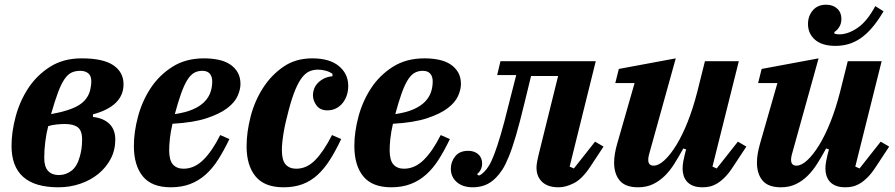

<svg xmlns="http://www.w3.org/2000/svg" viewBox="-20 -784 3803 816"><path d="M228 12Q29 12 29 -164Q29 -223 46.5 -288.5Q64 -354 100 -409Q136 -464 192.5 -500Q249 -536 327 -536Q419 -536 462 -506.5Q505 -477 505 -426Q505 -333 375 -298V-287Q420 -282 445 -257.5Q470 -233 470 -191Q470 -146 450.5 -109Q431 -72 398 -45Q365 -18 321 -3Q277 12 228 12ZM230 -40Q260 -40 284 -58.5Q308 -77 319 -118Q323 -131 326 -149.5Q329 -168 329 -191Q329 -229 310.5 -243Q292 -257 256 -257Q240 -257 220.5 -255Q201 -253 185 -248Q177 -218 172.5 -182Q168 -146 168 -113Q168 -75 184.5 -57.5Q201 -40 230 -40ZM321 -483Q300 -483 284 -475.5Q268 -468 254 -447.5Q240 -427 226.5 -391Q213 -355 197 -299Q275 -313 313.5 -336Q352 -359 363 -400Q365 -410 366.5 -419Q368 -428 368 -439Q368 -462 355 -472.5Q342 -483 321 -483Z M706 12Q625 12 587 -34.5Q549 -81 549 -164Q549 -223 566.5 -288.5Q584 -354 620 -409Q656 -464 712.5 -500Q769 -536 847 -536Q880 -536 908.5 -530Q937 -524 957.5 -510.5Q978 -497 990 -476.5Q1002 -456 1002 -427Q1002 -404 990 -376.5Q978 -349 946 -324.5Q914 -300 858 -281.5Q802 -263 713 -258Q705 -223 702 -195Q699 -167 699 -146Q699 -103 715 -85Q731 -67 760 -67Q806 -67 844 -104.5Q882 -142 916 -210L955 -193Q932 -145 908 -107Q884 -69 854.5 -42.5Q825 -16 788.5 -2Q752 12 706 12ZM723 -299Q770 -306 800.5 -319.5Q831 -333 849 -351.5Q867 -370 874.5 -392Q882 -414 882 -438Q882 -459 871.5 -471Q861 -483 840 -483Q819 -483 803.5 -473.5Q788 -464 775 -442.5Q762 -421 749.5 -386Q737 -351 723 -299Z M1185 12Q1104 12 1066 -34.5Q1028 -81 1028 -162Q1028 -222 1045 -288Q1062 -354 1097 -409Q1132 -464 1184 -500Q1236 -536 1307 -536Q1381 -536 1420.5 -503Q1460 -470 1460 -419Q1460 -398 1454 -379.5Q1448 -361 1436.5 -346.5Q1425 -332 1408.5 -323.5Q1392 -315 1371 -315Q1341 -315 1325.5 -335.5Q1310 -356 1310 -380Q1310 -393 1315 -406.5Q1320 -420 1330.5 -431Q1341 -442 1356.5 -450Q1372 -458 1393 -460V-470Q1381 -479 1364.5 -483.5Q1348 -488 1331 -488Q1312 -488 1295.5 -481Q1279 -474 1264 -455Q1249 -436 1235 -402.5Q1221 -369 1207 -316Q1192 -261 1185 -218Q1178 -175 1178 -146Q1178 -103 1194 -85Q1210 -67 1239 -67Q1284 -67 1320 -104Q1356 -141 1391 -210L1430 -193Q1407 -144 1383 -106Q1359 -68 1330.5 -41.5Q1302 -15 1266.5 -1.5Q1231 12 1185 12Z M1643 12Q1562 12 1524 -34.5Q1486 -81 1486 -164Q1486 -223 1503.5 -288.5Q1521 -354 1557 -409Q1593 -464 1649.5 -500Q1706 -536 1784 -536Q1817 -536 1845.5 -530Q1874 -524 1894.5 -510.5Q1915 -497 1927 -476.5Q1939 -456 1939 -427Q1939 -404 1927 -376.5Q1915 -349 1883 -324.5Q1851 -300 1795 -281.5Q1739 -263 1650 -258Q1642 -223 1639 -195Q1636 -167 1636 -146Q1636 -103 1652 -85Q1668 -67 1697 -67Q1743 -67 1781 -104.5Q1819 -142 1853 -210L1892 -193Q1869 -145 1845 -107Q1821 -69 1791.5 -42.5Q1762 -16 1725.5 -2Q1689 12 1643 12ZM1660 -299Q1707 -306 1737.5 -319.5Q1768 -333 1786 -351.5Q1804 -370 1811.5 -392Q1819 -414 1819 -438Q1819 -459 1808.5 -471Q1798 -483 1777 -483Q1756 -483 1740.5 -473.5Q1725 -464 1712 -442.5Q1699 -421 1686.5 -386Q1674 -351 1660 -299Z M1989 12Q1947 12 1921.5 -10Q1896 -32 1896 -67Q1896 -96 1914.5 -119.5Q1933 -143 1970 -143Q1996 -143 2012.5 -128.5Q2029 -114 2029 -89Q2029 -75 2023 -63Q2017 -51 2007 -44L2015 -38Q2023 -39 2039 -55Q2049 -65 2059 -81.5Q2069 -98 2081 -129.5Q2093 -161 2108 -211.5Q2123 -262 2142 -340L2174 -465H2093L2107 -524H2512L2401 -76L2419 -68L2509 -182L2545 -161L2489 -76Q2454 -23 2419 -5.5Q2384 12 2355 12Q2328 12 2310 5Q2292 -2 2281 -14Q2270 -26 2265 -40.5Q2260 -55 2260 -70Q2260 -82 2263 -98.5Q2266 -115 2269 -126L2352 -461H2237L2209 -346Q2189 -263 2173 -208.5Q2157 -154 2142.5 -118.5Q2128 -83 2115 -63Q2102 -43 2087 -28Q2065 -6 2041 3Q2017 12 1989 12Z M2692 12Q2638 12 2614 -16.5Q2590 -45 2590 -93Q2590 -112 2593.5 -132Q2597 -152 2603 -173L2677 -431H2595L2610 -491L2852 -536L2738 -126Q2735 -114 2735 -105Q2735 -80 2758 -80Q2779 -80 2804 -103Q2829 -126 2854.5 -167.5Q2880 -209 2903 -267Q2926 -325 2944 -396L2976 -524H3120L3008 -76L3026 -68L3116 -182L3152 -161L3096 -76Q3078 -48 3060.5 -30.5Q3043 -13 3026.5 -3.5Q3010 6 2995 9Q2980 12 2966 12Q2941 12 2924.5 5Q2908 -2 2898.5 -13.5Q2889 -25 2885 -39Q2881 -53 2881 -67Q2881 -82 2884 -98.5Q2887 -115 2890 -126L2896 -149L2884 -153Q2865 -118 2846 -88Q2827 -58 2804.5 -36Q2782 -14 2754.5 -1Q2727 12 2692 12Z M3299 12Q3245 12 3221 -16.5Q3197 -45 3197 -93Q3197 -112 3200.5 -132Q3204 -152 3210 -173L3284 -431H3202L3217 -491L3459 -536L3345 -126Q3342 -114 3342 -105Q3342 -80 3365 -80Q3386 -80 3411 -103Q3436 -126 3461.5 -167.5Q3487 -209 3510 -267Q3533 -325 3551 -396L3583 -524H3727L3615 -76L3633 -68L3723 -182L3759 -161L3703 -76Q3685 -48 3667.5 -30.5Q3650 -13 3633.5 -3.5Q3617 6 3602 9Q3587 12 3573 12Q3548 12 3531.5 5Q3515 -2 3505.5 -13.5Q3496 -25 3492 -39Q3488 -53 3488 -67Q3488 -82 3491 -98.5Q3494 -115 3497 -126L3503 -149L3491 -153Q3472 -118 3453 -88Q3434 -58 3411.5 -36Q3389 -14 3361.5 -1Q3334 12 3299 12ZM3531 -589Q3474 -589 3444 -615Q3414 -641 3414 -682Q3414 -716 3434.5 -740Q3455 -764 3491 -764Q3520 -764 3538 -747.5Q3556 -731 3556 -704Q3556 -685 3547.5 -670.5Q3539 -656 3526 -648V-642Q3531 -638 3547 -638Q3584 -638 3624.5 -665.5Q3665 -693 3700 -758L3735 -736Q3711 -695 3686.5 -666.5Q3662 -638 3637 -621Q3612 -604 3585.5 -596.5Q3559 -589 3531 -589Z"/></svg>

Font: IBM Plex Serif
Style: Bold Italic
Weight: 700
Italic angle: -14°
Designer: Mike Abbink, Paul van der Laan, Pieter van Rosmalen
Foundry: Bold Monday
Version: Version 3.001